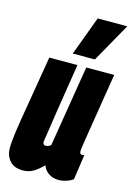

<svg xmlns="http://www.w3.org/2000/svg" viewBox="-126 -851 636 923"><g transform="rotate(15 192.0 -389.5)"><path d="M82 10Q39 10 17 -15.5Q-5 -41 -5 -79Q-5 -110 3 -165.5Q11 -221 27 -313.5Q43 -406 66 -547H206Q186 -422 171 -326Q156 -230 145 -154Q142 -133 159 -133Q171 -133 184 -143L250 -547H389Q371 -434 359 -361Q347 -288 340.5 -246Q334 -204 331 -185Q328 -166 327.5 -160Q327 -154 327 -153Q327 -136 338 -136Q345 -136 350 -138L332 -13Q319 -3 299 3.5Q279 10 260 10Q231 10 210 -5Q189 -20 182 -42Q155 -15 133 -2.5Q111 10 82 10ZM170 -595 242 -789H389L280 -595Z"/></g></svg>

Font: Georama ExtraCondensed ExtraBold
Style: Italic
Weight: 800
Width: 2
Italic angle: -9°
Designer: Jean-Baptiste Levee
Foundry: Production Type
Version: Version 1.000